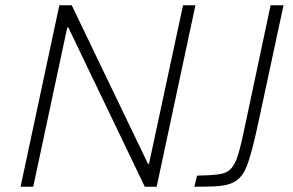

<svg xmlns="http://www.w3.org/2000/svg" viewBox="-20 -708 1112 728"><path d="M58 0 205 -688H252L541 -87H545L674 -688H721L574 0H529L239 -604H235L106 0ZM717 0 727 -42Q779 -43 809 -47Q839 -51 855.5 -68Q872 -85 883.5 -123.5Q895 -162 909 -231L1006 -688H1055L961 -250Q948 -189 937 -146.5Q926 -104 915 -76.5Q904 -49 888.5 -33.5Q873 -18 850.5 -10.5Q828 -3 795.5 -1.5Q763 0 717 0Z"/></svg>

Font: Saira Thin ExtraLight
Style: Italic
Weight: 250
Italic angle: -12°
Version: Version 1.101